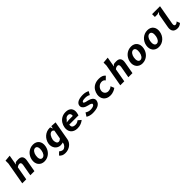

<svg xmlns="http://www.w3.org/2000/svg" viewBox="550 -2971 5401 5401"><g transform="rotate(-45 3250.0 -271.0)"><path d="M204.5 0 276 -404Q282 -409 295 -419Q305.5 -427 317 -432.5Q330 -439 344.5 -442.5Q359 -446 381 -446Q392.5 -446 403 -441Q413 -436 421 -424Q428 -411.5 431 -393.5Q433.5 -374 429 -349L367 0H530L593.5 -359Q610.5 -455 573 -507Q535.5 -558.5 447 -558.5Q415 -558.5 389 -557Q360 -554.5 340 -550L293 -500L346 -800L164.5 -784V-669.5L46 0Z M928 8.5Q989.5 8.5 1043.5 -13.5Q1097 -35.5 1139 -73.5Q1181 -112.5 1208.5 -163.5Q1236.5 -215.5 1247 -276.5Q1257.5 -336.5 1247.5 -389Q1237 -440 1208.5 -478.5Q1180 -516 1134.5 -537.5Q1089 -558.5 1028.5 -558.5Q967 -558.5 913 -537.5Q858.5 -516 816 -478.5Q773 -440 745 -389Q716 -338 705.5 -276.5Q695 -215 706 -163.5Q717 -112 746.5 -73.5Q776 -35 822 -13.5Q868.5 8.5 928 8.5ZM1081.5 -264Q1076 -233 1065 -204Q1054 -175 1037.5 -152Q1020.5 -129 998.5 -115.5Q977 -101.5 949.5 -101.5Q920.5 -101.5 902 -117.5Q883.5 -133 874.5 -159.5Q866 -184 865 -218Q864.5 -249.5 870.5 -285.5Q875.5 -315 887.5 -346Q898 -373 916.5 -398Q933.5 -420.5 956 -435Q978.5 -448.5 1006.5 -448.5Q1035 -448.5 1053.5 -432.5Q1071.5 -416 1079.5 -390.5Q1087.5 -365 1087.5 -331Q1087.5 -298 1081.5 -264Z M1663.5 -8 1660 13.5Q1654.5 42.5 1641.5 65.5Q1627 91 1609 108Q1590 126 1568 136Q1546 146.5 1525 146.5Q1509 146.5 1491.5 141Q1472.5 135 1460 128Q1443.5 118.5 1434 111.5Q1424.5 105 1415.5 96L1329 179.5Q1347 200 1363.5 213Q1381 228 1403 238Q1425 248 1450.5 253Q1478 258.5 1509.5 258.5Q1570.5 258.5 1624.5 239.5Q1677 221 1718.5 188.5Q1760 156 1786 113Q1813 69 1821 20.5L1921.5 -550L1760.5 -560L1746 -479L1714.5 -557Q1707.5 -558 1703.5 -558.5H1688.5Q1624 -558.5 1568.5 -536Q1511.5 -512.5 1469.5 -474Q1426.5 -435 1398 -383Q1369 -332 1358.5 -272.5Q1348.5 -213.5 1361 -164Q1373 -112.5 1402 -74.5Q1432 -35.5 1474 -14Q1517 8.5 1567 8.5Q1597.5 8.5 1621 3.5Q1645.5 -1 1663.5 -8ZM1734 -410 1687 -143.5Q1670 -126.5 1646 -112.5Q1624 -100 1594 -100Q1575.5 -100 1559.5 -113Q1543 -126 1533 -148Q1523 -170 1519 -201Q1515 -232.5 1521 -267Q1526.5 -297.5 1538.5 -327.5Q1550.5 -359.5 1569 -387Q1588 -414 1612.5 -432Q1637 -450 1667 -450Q1689.5 -450 1706 -438Q1722.5 -426 1734 -410Z M2489 -79 2400.5 -155Q2398 -153 2391.2 -148Q2384.5 -143 2381 -140.5Q2369 -131.5 2354 -124.5Q2338 -116 2318.5 -111Q2298 -105 2272 -105Q2231 -105 2204 -115Q2178.5 -124.5 2164 -142Q2150 -159 2147 -182.5Q2143.5 -204 2147.5 -233H2516Q2527.5 -277.5 2528.5 -280.5Q2535 -308.5 2536.5 -316Q2546 -369.5 2537 -414.5Q2527 -459 2501 -491Q2474 -523 2430 -541Q2385 -558.5 2326 -558.5Q2276 -558.5 2235.5 -547.5Q2194 -536 2160 -516.5Q2125.5 -496 2098.5 -470Q2071.5 -443 2052 -411.5Q2032 -380 2019 -345.5Q2006 -309 2000 -275Q1990 -219.5 2000 -168.5Q2010 -117 2039.5 -78.5Q2069.5 -39 2120.5 -15.5Q2171.5 8 2243 8Q2282.5 8 2319 1Q2355 -6 2384 -17.5Q2411 -27.5 2440 -45Q2466.5 -61 2489 -79ZM2393 -336 2228.5 -335.5 2140.5 -326.5 2195 -378Q2198.5 -384 2209.5 -400Q2219 -413 2232.5 -424Q2245 -434.5 2265 -442.5Q2284 -450 2309 -450Q2334.5 -450 2352.5 -441Q2370.5 -430.5 2380.5 -416Q2391 -400.5 2394 -379.5Q2397 -360 2393 -336Z M3144.5 -411 3201.5 -511Q3187.5 -520.5 3170 -528Q3145 -538 3126 -543.5Q3103 -550 3074 -554.5Q3044.5 -558.5 3018.5 -558.5Q2959.5 -558.5 2911 -550.5Q2859 -542 2822.5 -525.5Q2784 -508 2759 -481Q2734 -454 2727.5 -416Q2721 -378 2733.5 -349Q2746 -320 2772 -298.5Q2799 -276 2834 -261.5Q2870.5 -246.5 2911 -237.5Q2917.5 -236 2951.5 -228Q2973 -222 2990 -214.5Q3007.5 -206.5 3017.5 -196Q3028 -185.5 3025.5 -172Q3023 -157 3013.5 -146.5Q3004 -135.5 2989.5 -128Q2975 -120 2958.5 -116Q2941 -110.5 2924.5 -108.5Q2901 -105.5 2892 -105Q2871 -104 2865.5 -104Q2819 -104 2783 -118Q2746 -131.5 2715.5 -152.5L2648 -47.5Q2664 -34.5 2684.5 -25.5Q2707 -14.5 2732 -7.5Q2759 0.5 2786.5 4Q2815 8.5 2845 8.5Q2908 8.5 2963.5 -0.5Q3017.5 -8.5 3062.5 -29.5Q3105 -49.5 3134 -84Q3162 -118.5 3171 -167.5Q3178 -206 3163.5 -235Q3150 -262.5 3122.5 -285.5Q3096.5 -305.5 3061.5 -320.5Q3028.5 -334 2994 -342Q2992.5 -342.5 2975.5 -346Q2958.5 -349.5 2949.5 -351.5Q2925 -357 2907 -363.5Q2887.5 -370 2875.5 -380Q2863.5 -389 2866 -402Q2868 -415 2880 -425.5Q2892 -435 2909 -440Q2924 -444.5 2950.5 -447Q2972 -449 3002.5 -449Q3019.5 -449 3042 -446.5Q3061 -443.5 3080.5 -439Q3098.5 -434 3115.5 -427Q3130.5 -421 3144.5 -411Z M3753.5 -386 3850.5 -478.5Q3819 -521.5 3767.5 -540Q3716.5 -558.5 3648.5 -558.5Q3590.5 -558.5 3546 -547.5Q3500.5 -536.5 3464 -516.5Q3429 -498 3400 -470.5Q3373.5 -444.5 3353 -412.5Q3333.5 -381 3321.5 -346.5Q3309 -313.5 3303 -277.5Q3293 -219 3305 -168Q3316.5 -116 3348.5 -77Q3379 -38 3430.5 -14.5Q3480 8.5 3547 8.5Q3592.5 8.5 3630 -0.5Q3668 -9.5 3696.5 -22Q3724 -34.5 3745 -47.5Q3764 -59.5 3775.5 -68.5L3732.5 -176.5Q3720.5 -164.5 3707 -154.5Q3693.5 -144.5 3674 -136Q3654 -127.5 3633.5 -123Q3613 -118 3585.5 -118Q3556.5 -118 3531 -130Q3505.5 -141 3487 -162.5Q3469 -182.5 3460.5 -213Q3452 -242.5 3458 -276.5Q3465 -316 3483 -345.5Q3500.5 -375.5 3526.5 -397.5Q3550.5 -419 3582 -431Q3612.5 -442.5 3642.5 -442.5Q3680.5 -442.5 3708 -429.5Q3734.5 -417 3753.5 -386Z M4104.5 0 4176 -404Q4182 -409 4195 -419Q4205.5 -427 4217 -432.5Q4230 -439 4244.5 -442.5Q4259 -446 4281 -446Q4292.5 -446 4303 -441Q4313 -436 4321 -424Q4328 -411.5 4331 -393.5Q4333.5 -374 4329 -349L4267 0H4430L4493.5 -359Q4510.5 -455 4473 -507Q4435.5 -558.5 4347 -558.5Q4315 -558.5 4289 -557Q4260 -554.5 4240 -550L4193 -500L4246 -800L4064.5 -784V-669.5L3946 0Z M4828 8.5Q4889.5 8.5 4943.5 -13.5Q4997 -35.5 5039 -73.5Q5081 -112.5 5108.5 -163.5Q5136.5 -215.5 5147 -276.5Q5157.5 -336.5 5147.5 -389Q5137 -440 5108.5 -478.5Q5080 -516 5034.5 -537.5Q4989 -558.5 4928.5 -558.5Q4867 -558.5 4813 -537.5Q4758.5 -516 4716 -478.5Q4673 -440 4645 -389Q4616 -338 4605.5 -276.5Q4595 -215 4606 -163.5Q4617 -112 4646.5 -73.5Q4676 -35 4722 -13.5Q4768.5 8.5 4828 8.5ZM4981.5 -264Q4976 -233 4965 -204Q4954 -175 4937.5 -152Q4920.5 -129 4898.5 -115.5Q4877 -101.5 4849.5 -101.5Q4820.5 -101.5 4802 -117.5Q4783.5 -133 4774.5 -159.5Q4766 -184 4765 -218Q4764.5 -249.5 4770.5 -285.5Q4775.5 -315 4787.5 -346Q4798 -373 4816.5 -398Q4833.5 -420.5 4856 -435Q4878.5 -448.5 4906.5 -448.5Q4935 -448.5 4953.5 -432.5Q4971.5 -416 4979.5 -390.5Q4987.5 -365 4987.5 -331Q4987.5 -298 4981.5 -264Z M5478 8.5Q5539.5 8.5 5593.5 -13.5Q5647 -35.5 5689 -73.5Q5731 -112.5 5758.5 -163.5Q5786.5 -215.5 5797 -276.5Q5807.5 -336.5 5797.5 -389Q5787 -440 5758.5 -478.5Q5730 -516 5684.5 -537.5Q5639 -558.5 5578.5 -558.5Q5517 -558.5 5463 -537.5Q5408.5 -516 5366 -478.5Q5323 -440 5295 -389Q5266 -338 5255.5 -276.5Q5245 -215 5256 -163.5Q5267 -112 5296.5 -73.5Q5326 -35 5372 -13.5Q5418.5 8.5 5478 8.5ZM5631.5 -264Q5626 -233 5615 -204Q5604 -175 5587.5 -152Q5570.5 -129 5548.5 -115.5Q5527 -101.5 5499.5 -101.5Q5470.5 -101.5 5452 -117.5Q5433.5 -133 5424.5 -159.5Q5416 -184 5415 -218Q5414.5 -249.5 5420.5 -285.5Q5425.5 -315 5437.5 -346Q5448 -373 5466.5 -398Q5483.5 -420.5 5506 -435Q5528.5 -448.5 5556.5 -448.5Q5585 -448.5 5603.5 -432.5Q5621.5 -416 5629.5 -390.5Q5637.5 -365 5637.5 -331Q5637.5 -298 5631.5 -264Z M6173 -693 6124.5 -633 6049 -205Q6041.5 -162.5 6047 -122.5Q6052 -84 6072.5 -54.5Q6092 -26 6129 -8.5Q6164.5 8.5 6219 8.5Q6255 8.5 6280.5 0.5Q6308 -8 6325.5 -18Q6343.5 -28 6356 -39Q6368 -49 6373.5 -53.5L6336.5 -150Q6328.5 -142 6319 -134Q6309 -126 6298 -119Q6286.5 -112 6274.5 -108.5Q6262 -104 6248 -104Q6238 -104 6228 -108.5Q6218 -113 6212 -123.5Q6206 -133 6203.5 -151.5Q6201 -169.5 6205.5 -194L6309.5 -783H5993.5V-671H6091Z"/></g></svg>

Font: B612
Style: Regular
Weight: 700
Italic angle: -10°
Designer: Nicolas Chauveau, Thomas Paillot, Jonathan Favre-Lamarine, Jean-Luc Vinot
Foundry: AIRBUS
Version: Version 1.008